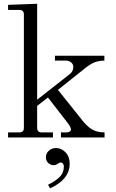

<svg xmlns="http://www.w3.org/2000/svg" viewBox="-20 -739 621 1032"><path d="M226.6 106Q226.6 84.5 243.2 70.6Q259.8 56.6 280.8 56.6Q310.5 56.6 332.5 80.1Q354.5 103 354.5 140.6Q354.5 225.6 249 273.4L238.3 253.9Q276.4 235.8 299.8 213.1Q323.2 190.4 323.2 155.3Q323.2 146 318.1 140.1Q313 134.3 306.2 134.3Q300.3 134.3 290 141.6Q279.8 148.9 269 148.9Q252.4 148.9 239.5 137.2Q226.6 125.5 226.6 106ZM23.4 0V-27.3H84Q108.4 -27.3 108.4 -51.8V-661.1Q108.4 -685.5 84 -685.5H23.4V-712.9L179.7 -718.8V-203.1L356.4 -341.8Q374 -356 374 -379.9Q374 -394 362.3 -403.6Q350.6 -413.1 335 -413.1H275.4V-439.5H541V-413.1Q513.7 -413.1 490.7 -404.8Q467.8 -396.5 437 -372.1L291.5 -255.9L425.8 -87.9Q447.8 -61 470.7 -45.9Q499 -27.3 542 -27.3V0H307.6V-27.3H337.9Q347.2 -27.3 354.2 -31.5Q361.3 -35.6 361.3 -43Q361.3 -55.7 343.8 -78.1L237.8 -214.8L179.7 -169.9V-51.8Q179.7 -27.3 204.1 -27.3H264.6V0Z"/></svg>

Font: Theano Modern
Style: Regular
Weight: 400
Designer: Alexey Kryukov
Version: Version 2.00